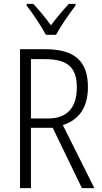

<svg xmlns="http://www.w3.org/2000/svg" viewBox="-20 -967 523 987"><path d="M216 -788H268C292 -833 336 -896 368 -938V-947H334C299 -909 272 -877 242 -837C214 -875 179 -918 151 -947H117V-938C148 -899 191 -834 216 -788ZM212 -714H83V0H139V-310H251L401 0H465L303 -324C386 -351 432 -414 432 -519C432 -658 358 -714 212 -714ZM210 -663C325 -663 375 -623 375 -517C375 -409 320 -358 228 -358H139V-663Z"/></svg>

Font: Noto Sans Devanagari Condensed Light
Style: Regular
Weight: 300
Width: 3
Designer: Jelle Bosma - Monotype Design Team
Foundry: Monotype Imaging Inc.
Version: Version 2.004